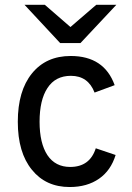

<svg xmlns="http://www.w3.org/2000/svg" viewBox="-20 -752 540 784"><path d="M308.6 -576.2Q288.1 -576.2 225.6 -576.2Q189.5 -615.2 80.1 -732.4Q100.6 -732.4 163.1 -732.4Q189.5 -710 267.6 -641.6Q293.9 -664.1 373 -732.4Q393.6 -732.4 455.1 -732.4Q418.9 -693.4 308.6 -576.2ZM264.6 11.7Q167 11.7 110.4 -58.6Q52.7 -128.9 52.7 -254.9Q52.7 -380.9 110.4 -452.1Q168 -523.4 268.6 -523.4Q405.3 -523.4 448.2 -404.3Q420.9 -393.6 366.2 -374Q339.8 -442.4 269.5 -442.4Q206.1 -442.4 173.8 -392.6Q141.6 -343.8 141.6 -254.9Q141.6 -167 173.8 -118.2Q206.1 -70.3 266.6 -70.3Q346.7 -70.3 371.1 -146.5Q398.4 -136.7 452.1 -119.1Q432.6 -55.7 384.8 -22.5Q335.9 11.7 264.6 11.7Z"/></svg>

Font: Overpass
Style: Regular
Weight: 400
Designer: Delve Withrington, Thomas Jockin
Version: Version 3.000;DELV;Overpass; ttfautohint (v1.5)